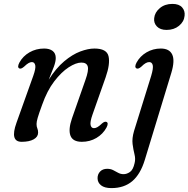

<svg xmlns="http://www.w3.org/2000/svg" viewBox="-20 -717 967 985"><path d="M79 -366Q67 -372 79.5 -396Q97.5 -429 131.2 -448.5Q165 -468 206.5 -468Q234 -468 250 -455.8Q266 -443.5 266 -419.5Q266 -401 256.5 -375.2Q247 -349.5 230 -308Q267 -367 309 -402.2Q351 -437.5 391.5 -452.8Q432 -468 464.5 -468Q527.5 -468 536.8 -428.5Q546 -389 522 -320.5L455 -130.5Q441 -91 444.8 -75.2Q448.5 -59.5 462 -59.5Q470 -59.5 479.2 -64.5Q488.5 -69.5 502 -82.5Q517 -96 526.5 -91.5Q538.5 -85.5 526 -62Q508 -29 474.5 -9.2Q441 10.5 400 10.5Q353.5 10.5 341.5 -21Q329.5 -52.5 349.5 -110.5L418 -306Q436 -356 430.2 -376Q424.5 -396 397.5 -396Q370 -396 332.5 -371.8Q295 -347.5 258.2 -299.5Q221.5 -251.5 196 -179Q179 -132.5 173.2 -112.2Q167.5 -92 167.5 -81Q167.5 -67.5 171.5 -58.5Q175.5 -49.5 175.5 -36.5Q175.5 -15 152.8 -2.2Q130 10.5 91 10.5Q29.5 10.5 64.5 -87L150.5 -327.5Q164.5 -366.5 160.8 -382.5Q157 -398.5 143.5 -398.5Q135.5 -398.5 126.2 -393.2Q117 -388 103.5 -375Q88 -361.5 79 -366ZM834.5 -563.5Q802 -563.5 785 -581.2Q768 -599 771 -624Q774 -653.5 799.8 -675.2Q825.5 -697 864.5 -697Q898.5 -697 914.2 -679.2Q930 -661.5 927 -636Q924 -605.5 898.2 -584.5Q872.5 -563.5 834.5 -563.5ZM859 -343.5 723 103Q700.5 177 658.5 212.5Q616.5 248 551.5 248Q516.5 248 498.5 233.8Q480.5 219.5 480.5 197Q480.5 176.5 493.8 162.8Q507 149 530 149Q547.5 149 560.5 155.8Q573.5 162.5 586.2 169.5Q599 176.5 614 176.5Q630.5 176.5 646.8 165.2Q663 154 670.5 120Q676 98.5 670 74.8Q664 51 660.2 22Q656.5 -7 667.5 -44.5L755.5 -327.5Q767.5 -367.5 763.5 -383Q759.5 -398.5 745.5 -398.5Q737 -398.5 727.5 -393.2Q718 -388 705 -375Q689.5 -361.5 680.5 -366Q668 -372 680.5 -396Q698.5 -429 731.8 -448.5Q765 -468 805 -468Q849 -468 863.5 -437.2Q878 -406.5 859 -343.5Z"/></svg>

Font: Fraunces 9pt S000
Style: Italic
Weight: 400
Italic angle: -16°
Version: Version 1.000; ttfautohint (v1.8.3)